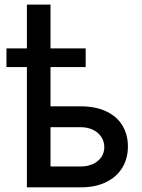

<svg xmlns="http://www.w3.org/2000/svg" viewBox="-20 -806 610 826"><path d="M348.6 -517.6H197.3V-348.6H327.1Q391.1 -348.6 437 -326.9Q482.9 -305.2 506.6 -266.1Q530.3 -227.1 530.3 -175.8Q530.3 -125 506.6 -85.2Q482.9 -45.4 437 -22.7Q391.1 0 327.1 0H95.7V-517.6H7.8V-597.7H95.7V-786.1H197.3V-597.7H348.6ZM327.1 -89.8Q356.4 -89.8 379.6 -100.3Q402.8 -110.8 415.8 -129.9Q428.7 -148.9 428.7 -172.9Q428.7 -197.3 415.8 -217Q402.8 -236.8 379.6 -247.8Q356.4 -258.8 327.1 -258.8H197.3V-89.8Z"/></svg>

Font: Pretendard JP Medium
Style: Regular
Weight: 500
Designer: Base glyphs from Inter by Rasmus Andersson; Hangeul glyphs from Noto Sans CJK(Source Han Sans) by Jang Soo-young and Kan
Foundry: Kil Hyung-jin
Version: Version 1.309